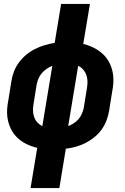

<svg xmlns="http://www.w3.org/2000/svg" viewBox="-20 -755 640 980"><path d="M136 205 170 0Q151 -5 132.5 -12Q114 -19 97.5 -29.5Q81 -40 67 -53.5Q53 -67 43 -83.5Q33 -100 26.5 -119Q20 -138 17.5 -158Q15 -178 16.5 -199Q18 -220 22 -240L38 -340Q42 -366 51.5 -390.5Q61 -415 77 -436.5Q93 -458 114 -475.5Q135 -493 159 -505Q183 -517 208 -524.5Q233 -532 259 -536L292 -735H439L405 -531Q424 -526 442.5 -518.5Q461 -511 477.5 -500.5Q494 -490 508 -476.5Q522 -463 532 -446.5Q542 -430 548.5 -411Q555 -392 557.5 -372Q560 -352 558.5 -331Q557 -310 553 -290L537 -190Q533 -165 523.5 -140Q514 -115 498.5 -93.5Q483 -72 461.5 -54.5Q440 -37 416 -25Q392 -13 367 -6Q342 1 316 4L283 205ZM196 -111 247 -419Q232 -413 218 -403.5Q204 -394 193 -381Q182 -368 176 -353Q170 -338 167 -323L151 -223Q148 -206 148.5 -189Q149 -172 154.5 -157Q160 -142 171 -130Q182 -118 196 -111ZM328 -111Q343 -117 357.5 -126.5Q372 -136 382.5 -149Q393 -162 399 -177Q405 -192 408 -207L424 -307Q427 -324 426.5 -341Q426 -358 420.5 -373Q415 -388 404.5 -400Q394 -412 379 -419Z"/></svg>

Font: Iosevka Curly HvExObl
Style: Regular
Weight: 900
Width: 7
Italic angle: -9°
Monospace: yes
Designer: Belleve Invis
Foundry: Belleve Invis
Version: Version 11.1.0; ttfautohint (v1.8.3)